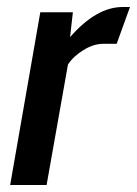

<svg xmlns="http://www.w3.org/2000/svg" viewBox="-20 -528 391 548"><path d="M351 -508 313 -403H275Q247 -403 218 -385Q189 -367 174 -344L113 0H9L95 -493H188L180 -422Q255 -508 330 -508Z"/></svg>

Font: Cabin
Style: Medium Italic
Weight: 500
Designer: Pablo Impallari
Foundry: Pablo Impallari. www.impallari.com Igino Marini. www.ikern.com
Version: Version 1.005